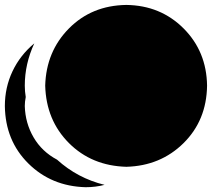

<svg xmlns="http://www.w3.org/2000/svg" viewBox="-20 -742 872 790"><path d="M500 -721.7C593.8 -720.4 672.2 -688.2 735.4 -625C798.5 -561.8 830.7 -483.4 832 -389.6C830.7 -294.6 798.5 -215.8 735.4 -153.3C672.2 -90.8 593.8 -58.3 500 -55.7C404.9 -58.3 326.2 -90.8 263.7 -153.3C201.2 -215.8 168.6 -294.6 166 -389.6C168.6 -483.4 201.2 -561.8 263.7 -625C326.2 -688.2 404.9 -720.4 500 -721.7ZM121.1 -563.5C95.1 -507.5 82 -449.5 82 -389.6C82 -374 83.3 -358.4 85.9 -342.8C83.3 -329.8 82 -317.4 82 -305.7C83.3 -258.8 95.4 -215.8 118.2 -176.8C141 -137.7 173.2 -107.1 214.8 -85C270.8 -34.2 335.9 0.3 410.2 18.6C385.4 25.1 359.4 28.3 332 28.3C238.3 25.7 159.8 -6.8 96.7 -69.3C33.5 -131.8 1.3 -210.6 0 -305.7C0 -356.4 10.4 -404 31.2 -448.2C52.1 -492.5 82 -530.9 121.1 -563.5Z"/></svg>

Font: CaskaydiaCove Nerd Font
Style: Bold
Weight: 700
Designer: Aaron Bell
Foundry: Saja Typeworks
Version: Version 2111.1;Nerd Fonts 2.3.0